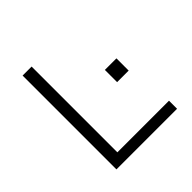

<svg xmlns="http://www.w3.org/2000/svg" viewBox="-180 -854 1010 1010"><g transform="rotate(-45 325.0 -349.0)"><path d="M128 0V-698H195V-60H579V0ZM455 -322V-413H541V-322Z"/></g></svg>

Font: Azeret Mono Thin ExtraLight
Style: Regular
Weight: 250
Version: Version 1.002